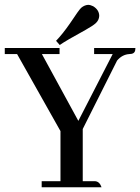

<svg xmlns="http://www.w3.org/2000/svg" viewBox="-24 -788 590 808"><path d="M403.3 0Q395.5 -23.4 377 -25.4H324.2V-245.1L468.8 -533.2Q490.2 -558.6 520.5 -560.5Q542 -560.5 544.9 -576.2Q545.9 -581.1 545.9 -585.9H372.1V-560.5H450.2L305.7 -279.3L152.3 -560.5H226.6V-585.9H-3.9V-560.5H47.9L230.5 -236.3V-25.4H151.4V0ZM378.9 -690.4Q392.6 -703.1 393.6 -720.7Q393.6 -746.1 368.2 -761.7Q356.4 -767.6 346.7 -767.6Q331.1 -766.6 317.4 -754.9Q308.6 -747.1 270.5 -689.5Q239.3 -644.5 211.9 -616.2L227.5 -598.6Q252 -616.2 335.9 -662.1Q367.2 -679.7 378.9 -690.4Z"/></svg>

Font: Abhaya Libre Medium
Style: Regular
Weight: 500
Designer: Pushpananda Ekanayake, Sol Matas, Pathum Egodawatta
Foundry: Mooniak
Version: Version 1.050 ; ttfautohint (v1.6)